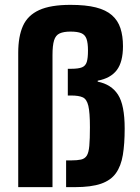

<svg xmlns="http://www.w3.org/2000/svg" viewBox="-20 -770 574 790"><path d="M55 0V-553Q55 -620 74.5 -663.5Q94 -707 141 -728.5Q188 -750 270 -750Q333 -750 374.5 -739.5Q416 -729 440.5 -707.5Q465 -686 475.5 -654Q486 -622 486 -580Q486 -515 460.5 -481.5Q435 -448 382 -438V-434Q438 -423 465.5 -380.5Q493 -338 493 -241Q493 -178 485.5 -132.5Q478 -87 457 -57.5Q436 -28 395.5 -14Q355 0 288 0H252V-110H272Q298 -110 313.5 -113.5Q329 -117 337 -129.5Q345 -142 347.5 -170Q350 -198 350 -247Q350 -307 343.5 -334.5Q337 -362 320.5 -369.5Q304 -377 273 -377H259V-487H273Q303 -487 317.5 -493Q332 -499 337 -515Q342 -531 342 -562Q342 -593 336 -610Q330 -627 314.5 -633.5Q299 -640 270 -640Q242 -640 225.5 -632.5Q209 -625 202.5 -604Q196 -583 196 -543V0Z"/></svg>

Font: Saira SemiCondensed
Style: Bold
Weight: 700
Width: 4
Designer: Hector Gatti with collaboration of the Omnibus-Type team
Foundry: Omnibus-Type
Version: Version 1.101